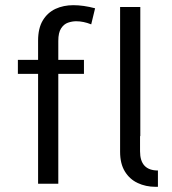

<svg xmlns="http://www.w3.org/2000/svg" viewBox="-20 -709 662 741"><path d="M205 0H127V-424H49V-478H127V-552Q127 -600 145.2 -630.2Q163.5 -660.5 194.2 -674.8Q225 -689 263 -689Q302 -689 347 -677L332 -615Q302 -627 274 -627Q258.5 -627 242.5 -621.5Q226.5 -616 215.8 -599.5Q205 -583 205 -551V-478H304V-424H205ZM443.5 -197.5V-682H521.5V-183.5ZM589.5 12H580.5Q542.5 12 511.2 -2.8Q480 -17.5 461.8 -47.5Q443.5 -77.5 443.5 -123V-611H520.5V-125Q520.5 -51 589.5 -51Z"/></svg>

Font: Betina Sans
Style: Regular
Weight: 400
Designer: Jonathan Pinhorn (font) & Cristiano Sobral (main changes)
Version: Version 2.001;April 28, 2021;FontCreator 13.0.0.2655 32-bit;